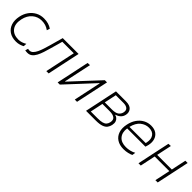

<svg xmlns="http://www.w3.org/2000/svg" viewBox="266 -1607 2718 2718"><g transform="rotate(45 1625.0 -248.0)"><path d="M278 9.5Q196 9.5 142 -27.2Q88 -64 67.2 -128Q46.5 -192 63.5 -274Q77.5 -342 114.8 -394.2Q152 -446.5 207 -475.8Q262 -505 328.5 -505Q424 -505 489.5 -459L474.5 -414Q439.5 -439 404.5 -449.8Q369.5 -460.5 328.5 -460.5Q250 -460.5 190.2 -410Q130.5 -359.5 110.5 -267Q87.5 -158.5 135.8 -96.8Q184 -35 282 -35Q315 -35 346.5 -45.2Q378 -55.5 405.5 -73L403 -23.5Q382.5 -11 349.5 -0.8Q316.5 9.5 278 9.5Z M505.5 7.5Q497 7.5 483.2 6.5Q469.5 5.5 459.5 3L473 -40.5Q481 -38 489.8 -37.2Q498.5 -36.5 503.5 -36.5Q533 -36.5 556 -59.2Q579 -82 596.8 -119.5Q614.5 -157 629 -202.5Q643.5 -248 656.5 -293.5Q670.5 -344 684.8 -395Q699 -446 712.5 -494.5H1030Q1018 -439 1006.8 -386Q995.5 -333 982 -270L971.5 -220.5Q959 -160 947.8 -108Q936.5 -56 925 0H878.5Q890.5 -56 901.5 -108Q912.5 -160 925.5 -220.5L936 -270Q947 -322.5 956.2 -365.8Q965.5 -409 975 -453.5H745Q733 -410.5 720.8 -366.8Q708.5 -323 695.5 -278Q679.5 -221 663 -169.5Q646.5 -118 625.2 -78Q604 -38 575.2 -15.2Q546.5 7.5 505.5 7.5Z M1105 0Q1117 -56.5 1128 -108.2Q1139 -160 1152 -220.5L1162.5 -270Q1175.5 -333 1186.8 -385.8Q1198 -438.5 1210 -494.5L1256 -497Q1244 -441.5 1233 -389.2Q1222 -337 1208.5 -275L1168 -84H1173.5L1343 -266.5Q1395 -322 1448.5 -379.8Q1502 -437.5 1555 -494.5H1599Q1587 -438.5 1575.8 -386Q1564.5 -333.5 1551 -270L1540.5 -220.5Q1527.5 -160 1516.5 -108Q1505.5 -56 1493.5 0H1448.5Q1460 -55.5 1471 -106.8Q1482 -158 1494.5 -217L1535.5 -411H1530L1364 -232Q1311 -175 1256.8 -116.5Q1202.5 -58 1148.5 0Z M1673.5 0Q1685.5 -56.5 1696.5 -108.2Q1707.5 -160 1720.5 -220.5L1731 -270Q1744 -333 1755.2 -385.8Q1766.5 -438.5 1778.5 -494.5H1977.5Q2060 -494.5 2092.2 -454.5Q2124.5 -414.5 2112.5 -360Q2103.5 -318.5 2075 -292Q2046.5 -265.5 2008 -256L2007 -250.5Q2027.5 -246.5 2047 -231.2Q2066.5 -216 2076 -188.5Q2085.5 -161 2077 -120.5Q2069.5 -86.5 2050 -59Q2030.5 -31.5 1987 -15.8Q1943.5 0 1865 0ZM1815.5 -454Q1806 -408 1797 -365.8Q1788 -323.5 1777 -273.5V-272H1917.5Q1992 -272 2024.5 -297Q2057 -322 2065 -360Q2075.5 -408.5 2048.2 -431.2Q2021 -454 1968 -454ZM1728 -40.5H1864Q1922.5 -40.5 1956.8 -50Q1991 -59.5 2007.8 -79.2Q2024.5 -99 2031 -129Q2042.5 -182.5 2011.8 -207.8Q1981 -233 1914 -233H1768.5L1766 -221.5Q1755.5 -171 1746.5 -128.5Q1737.5 -86 1728 -40.5Z M2430.5 9.5Q2350.5 9.5 2297 -25.8Q2243.5 -61 2223 -124.2Q2202.5 -187.5 2220.5 -271Q2235.5 -342.5 2272 -394.8Q2308.5 -447 2360.8 -475.8Q2413 -504.5 2475 -504.5Q2542 -504.5 2583.2 -474.8Q2624.5 -445 2639.2 -395.8Q2654 -346.5 2641.5 -287.5Q2639 -275.5 2634.5 -261Q2630 -246.5 2626.5 -235.5H2261.5Q2248.5 -144 2294.8 -89.5Q2341 -35 2435 -35Q2474 -35 2514.2 -44.5Q2554.5 -54 2586.5 -72.5L2579.5 -22.5Q2562 -11 2519.5 -0.8Q2477 9.5 2430.5 9.5ZM2474 -461.5Q2405 -461.5 2348.8 -416Q2292.5 -370.5 2269 -273.5L2593.5 -274.5Q2596 -284.5 2598 -293.5Q2613.5 -369 2580.2 -415.2Q2547 -461.5 2474 -461.5Z M2723.5 0Q2735.5 -56 2746.5 -108Q2757.5 -160 2770 -220.5L2780.5 -270Q2794 -333 2805.2 -386Q2816.5 -439 2828.5 -494.5L2875 -497Q2863 -440.5 2851.5 -387Q2840 -333.5 2827 -271H3120Q3133 -334 3144.2 -386.5Q3155.5 -439 3167.5 -494.5H3213Q3201.5 -439 3190.2 -386Q3179 -333 3165.5 -270L3155 -220.5Q3142 -160 3131 -108Q3120 -56 3108 0H3062Q3074 -56 3085.2 -108Q3096.5 -160 3109 -220.5L3111 -230H2818L2816 -220.5Q2803.5 -160 2792.2 -108Q2781 -56 2769.5 0Z"/></g></svg>

Font: Commissioner ExtraLight
Style: Italic
Weight: 200
Italic angle: -12°
Designer: Kostas Bartsokas
Foundry: Kostas Bartsokas
Version: Version 1.000; ttfautohint (v1.8.3)